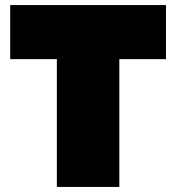

<svg xmlns="http://www.w3.org/2000/svg" viewBox="-20 -733 691 753"><path d="M203 0Q203 -55.5 203 -108.2Q203 -161 203 -229V-434Q203 -505.5 203 -560.5Q203 -615.5 203 -673L294 -501H189Q136.5 -501 96.2 -501Q56 -501 20 -501V-713H631V-501Q595 -501 554.8 -501Q514.5 -501 462 -501H357L448 -673Q448 -615.5 448 -560.5Q448 -505.5 448 -434V-229Q448 -161 448 -108.2Q448 -55.5 448 0Z"/></svg>

Font: Commissioner Thin Black
Style: Regular
Weight: 900
Version: Version 1.000